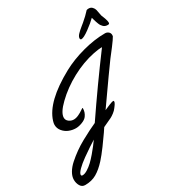

<svg xmlns="http://www.w3.org/2000/svg" viewBox="-281 -1130 1464 1593"><g transform="rotate(-30 451.5 -333.5)"><path d="M517.1 -160.2Q535.2 -168.9 567.6 -181.9Q600.1 -194.8 608.9 -194.8Q615.2 -194.8 615.2 -186Q615.2 -181.2 611.8 -173.8Q608.4 -166.5 604.7 -161.1Q601.1 -155.8 595.2 -147.9Q589.4 -140.1 587.9 -138.2Q575.7 -121.1 555.9 -106Q536.1 -90.8 520.8 -83Q505.4 -75.2 476.8 -62.5Q448.2 -49.8 437 -43.9L411.1 -4.9Q384.8 33.7 342.3 91.3Q299.8 148.9 267.1 185.1Q217.8 239.3 170.7 266.6Q123.5 293.9 61 293.9Q30.8 293.9 15.4 267.8Q0 241.7 0 209Q0 176.8 20.3 142.1Q40.5 107.4 76.2 75.9Q111.8 44.4 150.9 16.4Q189.9 -11.7 237.5 -37.8Q285.2 -64 318.6 -80.6Q352.1 -97.2 386.2 -112.8Q564 -374.5 747.1 -620.1Q747.6 -620.6 749.3 -622.8Q751 -625 751 -626Q751 -627.9 747.1 -627.9Q721.7 -627.9 670.9 -618.2Q560.1 -595.7 450.7 -536.9Q341.3 -478 259.3 -397.9Q185.1 -326.2 185.1 -278.8Q185.1 -254.9 205.6 -239.5Q226.1 -224.1 251 -224.1Q273.4 -224.1 298.6 -236.1Q323.7 -248 340.3 -260Q356.9 -272 358.9 -272Q361.8 -272 361.8 -265.1Q361.8 -229.5 338.9 -198.2Q324.2 -178.2 291 -165.5Q257.8 -152.8 230 -152.8Q196.8 -152.8 165 -165.5Q133.3 -178.2 111.1 -205.1Q88.9 -231.9 88.9 -266.1Q88.9 -280.8 95.2 -300.8Q143.6 -458 411.1 -604Q502.9 -653.8 616.5 -684.3Q730 -714.8 831.1 -714.8Q849.6 -714.8 863.3 -703.1Q877 -691.4 877 -672.9Q877 -665 876 -661.1Q873 -654.3 857.4 -631.8Q841.8 -609.4 825.7 -588.4Q809.6 -567.4 789.1 -540.8Q768.6 -514.2 765.1 -509.8Q718.8 -447.8 517.1 -160.2ZM310.1 2.9Q281.7 20.5 251.7 40.3Q221.7 60.1 175 93.3Q128.4 126.5 99.1 156Q69.8 185.5 69.8 202.1Q69.8 212.9 83 212.9Q103.5 212.9 130.9 195.8Q158.2 178.7 182.4 155.8Q206.5 132.8 233.9 100.6Q261.2 68.4 277.6 46.9Q293.9 25.4 310.1 2.9ZM887.2 -762.7Q874.5 -762.7 864 -766.4Q853.5 -770 845.9 -777.8Q838.4 -785.6 832.8 -793.5Q827.1 -801.3 822.3 -814.2Q817.4 -827.1 814.5 -835.7Q811.5 -844.2 807.4 -859.1Q803.2 -874 801.3 -880.9Q770 -849.6 715.8 -809.8Q661.6 -770 638.2 -770Q632.8 -770 630.1 -774.2Q627.4 -778.3 627.4 -782.7Q627.4 -791.5 632.1 -801Q636.7 -810.5 648.2 -822Q659.7 -833.5 667.7 -840.8Q675.8 -848.1 693.8 -862.8Q711.9 -877.4 718.3 -882.8Q765.6 -923.3 789.6 -950.7Q794.9 -960.9 816.4 -960.9Q836.9 -960.9 850.1 -947Q863.3 -933.1 867.2 -917.2Q871.1 -901.4 874 -882.1Q877 -862.8 878.4 -858.9Q879.4 -856.9 883.8 -845.5Q888.2 -834 890.6 -827.6Q893.1 -821.3 896.5 -810.8Q899.9 -800.3 901.6 -792Q903.3 -783.7 903.3 -776.9Q903.3 -769 899.7 -765.9Q896 -762.7 887.2 -762.7Z"/></g></svg>

Font: Yellowtail
Style: Regular
Weight: 400
Designer: Astigmatic (AOETI)
Foundry: Astigmatic (AOETI)
Version: Version 1.000